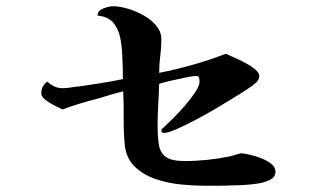

<svg xmlns="http://www.w3.org/2000/svg" viewBox="-20 -689 1040 614"><path d="M861 -140Q861 -123 843.5 -114Q826 -105 801 -101.5Q776 -98 752.5 -97Q729 -96 717 -96Q697 -95 676.5 -95Q656 -95 636 -95Q602 -95 559.5 -99Q517 -103 477.5 -116.5Q438 -130 411 -156Q384 -182 379 -225Q375 -268 375.5 -311Q376 -354 374 -397Q353 -392 332 -385.5Q311 -379 290 -373Q262 -366 234.5 -357.5Q207 -349 180 -339Q172 -343 155.5 -351Q139 -359 125.5 -369.5Q112 -380 112 -390Q112 -414 131 -428Q142 -418 154 -412.5Q166 -407 180 -407Q194 -407 208 -409.5Q222 -412 236 -413Q271 -418 305 -423.5Q339 -429 373 -436Q373 -455 372.5 -474Q372 -493 371 -512Q370 -540 364.5 -568Q359 -596 342.5 -616Q326 -636 292 -639Q292 -655 310.5 -662Q329 -669 342 -669Q362 -669 388 -661.5Q414 -654 439 -640Q464 -626 480 -606.5Q496 -587 496 -564Q496 -537 492.5 -510Q489 -483 489 -456Q544 -467 597 -482Q650 -497 702 -517Q711 -513 728 -505.5Q745 -498 764 -488Q783 -478 796 -467Q809 -456 809 -446Q809 -434 799 -425Q789 -416 780 -410Q767 -401 739 -383.5Q711 -366 676.5 -345.5Q642 -325 607 -306.5Q572 -288 544.5 -276Q517 -264 505 -264Q496 -264 496 -271Q496 -275 500 -278.5Q504 -282 506 -284Q516 -293 534.5 -311.5Q553 -330 572 -352Q591 -374 604.5 -394.5Q618 -415 618 -428Q618 -435 616.5 -440.5Q615 -446 606 -446Q596 -446 572.5 -441Q549 -436 525 -430.5Q501 -425 489 -421Q488 -388 486 -354.5Q484 -321 484 -288Q484 -252 488 -226.5Q492 -201 510 -187.5Q528 -174 570 -174Q643 -174 715 -189Q724 -191 733 -194Q742 -197 751 -199Q762 -198 780 -194Q798 -190 816.5 -182.5Q835 -175 848 -164.5Q861 -154 861 -140Z"/></svg>

Font: Kaisei HarunoUmi
Style: Bold
Weight: 700
Designer: Font-Kai, 金井和夫
Foundry: KAZUO KANAI
Version: Version 5.003